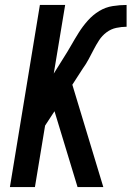

<svg xmlns="http://www.w3.org/2000/svg" viewBox="-20 -755 540 775"><path d="M20 0 141 -735H243L197 -458L237 -522Q253 -547 267.5 -572.5Q282 -598 298 -623.5Q314 -649 334.5 -672Q355 -695 380.5 -710.5Q406 -726 435 -730.5Q464 -735 491 -735V-647Q471 -647 449.5 -642.5Q428 -638 410 -624.5Q392 -611 380 -592.5Q368 -574 358 -554.5Q348 -535 337.5 -515.5Q327 -496 314 -478L272 -413L397 0H293L200 -306L162 -248L121 0Z"/></svg>

Font: Iosevka SS04 Semibold
Style: Italic
Weight: 600
Italic angle: -9°
Monospace: yes
Designer: Belleve Invis
Foundry: Belleve Invis
Version: Version 19.0.0; ttfautohint (v1.8.4)